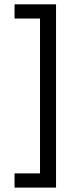

<svg xmlns="http://www.w3.org/2000/svg" viewBox="-20 -749 334 890"><path d="M47.4 -663.1V-729H239.7V120.6H47.4V54.7H165.5V-663.1Z"/></svg>

Font: VarendraSemibold
Style: Regular
Weight: 600
Designer: Jacob Thomas
Foundry: Bangla Type Foundry
Version: Version 1.008